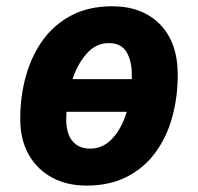

<svg xmlns="http://www.w3.org/2000/svg" viewBox="-20 -576 625 606"><path d="M252.9 9.8Q191.4 9.8 144.3 -15.6Q97.2 -41 70.6 -88.1Q43.9 -135.3 43.9 -200.2Q43.9 -272.5 62 -336.9Q80.1 -401.4 116.2 -450.7Q152.3 -500 206.8 -528.1Q261.2 -556.2 334 -556.2Q429.2 -556.2 485.1 -499Q541 -441.9 541 -339.8Q541 -270.5 523.9 -207.5Q506.8 -144.5 471.4 -95.7Q436 -46.9 381.6 -18.6Q327.1 9.8 252.9 9.8ZM209 -326.2H396V-339.8Q396 -384.3 379.2 -412.1Q362.3 -439.9 323.2 -439.9Q282.7 -439.9 253.7 -407Q224.6 -374 209 -326.2ZM265.1 -106.9Q304.7 -106.9 334.5 -138.7Q364.3 -170.4 379.9 -223.1H189.9Q189.5 -214.8 189.2 -209Q189 -203.1 189 -199.2Q189 -154.8 208.5 -130.9Q228 -106.9 265.1 -106.9Z"/></svg>

Font: Open Sans
Style: Bold Italic
Weight: 700
Italic angle: -12°
Designer: Monotype Design Team
Foundry: Monotype Imaging Inc.
Version: Version 3.003; ttfautohint (v1.8.4)